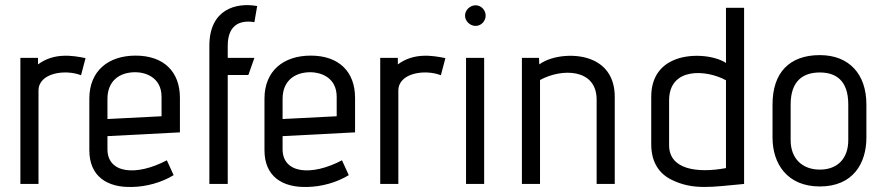

<svg xmlns="http://www.w3.org/2000/svg" viewBox="-20 -731 3498 763"><path d="M133 0V-371C133 -441 238 -457 302 -432L320 -500C267 -511 194 -522 131 -475V-501H61V0Z M643 -94C522 -30 407 -41 407 -138V-190L695 -205V-342C695 -447 630 -510 519 -510C410 -510 335 -449 335 -339V-134C335 -30 406 15 505 12C562 11 623 -6 670 -35ZM622 -269 407 -258V-338C407 -409 454 -444 518 -444C556 -444 622 -425 622 -346Z M885 0V-433H967L991 -501H885V-549C885 -628 929 -653 991 -643L1002 -707C919 -722 812 -695 812 -549V0Z M1339 -94C1218 -30 1103 -41 1103 -138V-190L1391 -205V-342C1391 -447 1326 -510 1215 -510C1106 -510 1031 -449 1031 -339V-134C1031 -30 1102 15 1201 12C1258 11 1319 -6 1366 -35ZM1318 -269 1103 -258V-338C1103 -409 1150 -444 1214 -444C1252 -444 1318 -425 1318 -346Z M1563 0V-371C1563 -441 1668 -457 1732 -432L1750 -500C1697 -511 1624 -522 1561 -475V-501H1491V0Z M1870 -628C1892 -628 1910 -647 1910 -669C1910 -691 1892 -710 1870 -710C1848 -710 1828 -691 1828 -669C1828 -647 1848 -628 1870 -628ZM1904 0V-501H1832V0Z M2423 0V-346C2423 -422 2388 -468 2338 -491C2274 -521 2175 -513 2123 -475L2122 -501H2054V0H2126V-413C2211 -460 2351 -460 2351 -335V0Z M2568 -157C2568 -85 2601 -41 2646 -18C2735 27 2812 11 2937 0V-700H2865V-481C2817 -512 2719 -521 2653 -490C2603 -467 2568 -422 2568 -346ZM2865 -63C2751 -42 2639 -57 2639 -154V-332C2639 -465 2787 -455 2865 -412Z M3423 -316C3423 -437 3354 -512 3238 -512C3117 -512 3050 -442 3050 -316V-184C3050 -82 3107 10 3238 10C3370 10 3423 -82 3423 -184ZM3351 -174C3351 -102 3309 -57 3238 -57C3168 -57 3122 -101 3122 -174V-316C3122 -411 3173 -443 3238 -443C3299 -443 3351 -414 3351 -316Z"/></svg>

Font: Advent Pro
Style: Medium
Weight: 500
Designer: Andreas Kalpakidis
Foundry: Andreas Kalpakidis
Version: Version 2.002 2008